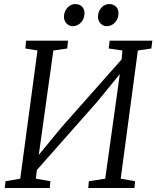

<svg xmlns="http://www.w3.org/2000/svg" viewBox="-20 -948 788 968"><path d="M4 0 8 -34.5 82 -47 169 -693.5 108 -703.5 111.5 -743H323L319 -703.5L249 -693.5L171.5 -138.5L158.5 -146.5L292 -308.5L618 -676.5L590 -611.5L597 -693.5L528 -703.5L533 -743H748L743 -703.5L675 -693.5L588.5 -47L661 -34.5L658 0H425L428 -34.5L510.5 -47L588.5 -606L606 -601L470.5 -435.5L142 -64L170 -129L161 -47L234 -34.5L231 0ZM346 -816Q328 -816 315 -830.2Q302 -844.5 302.5 -865Q303.5 -891.5 320.2 -909.5Q337 -927.5 359.5 -927.5Q381.5 -927.5 394 -914Q406.5 -900.5 406 -880.5Q405.5 -853 388.2 -834.5Q371 -816 346 -816ZM517.5 -816Q499.5 -816 486.5 -830.2Q473.5 -844.5 474 -865Q475 -891.5 491.2 -909.5Q507.5 -927.5 530.5 -927.5Q552.5 -927.5 565.2 -914Q578 -900.5 577.5 -880.5Q577 -853 559.8 -834.5Q542.5 -816 517.5 -816Z"/></svg>

Font: Merriweather 20pt Light
Style: Italic
Weight: 300
Italic angle: -7.8°
Version: Version 2.101